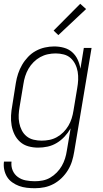

<svg xmlns="http://www.w3.org/2000/svg" viewBox="-24 -774 544 1017"><path d="M161 223Q139 223 117.5 220.5Q96 218 77 211Q58 204 41 192Q24 180 13.5 163Q3 146 -1.5 125Q-6 104 -3 82H37Q34 107 43 128.5Q52 150 70.5 163.5Q89 177 112.5 181.5Q136 186 161 186Q181 186 202 182Q223 178 242 167Q261 156 277 139.5Q293 123 303.5 104.5Q314 86 320.5 65.5Q327 45 330 24L350 -94Q337 -71 318.5 -51Q300 -31 277 -17Q254 -3 228.5 2.5Q203 8 178 8Q151 8 126 1Q101 -6 82.5 -22.5Q64 -39 53 -61.5Q42 -84 37.5 -109.5Q33 -135 34.5 -162Q36 -189 41 -215L60 -335Q64 -360 72 -384Q80 -408 93 -430.5Q106 -453 124.5 -472.5Q143 -492 166 -504.5Q189 -517 214 -522.5Q239 -528 263 -528Q290 -528 315 -521Q340 -514 358.5 -497.5Q377 -481 387.5 -458Q398 -435 402 -410L420 -520H461L369 30Q365 55 357.5 79.5Q350 104 336 127Q322 150 302.5 169Q283 188 259.5 200.5Q236 213 211 218Q186 223 161 223ZM197 -29Q217 -29 237.5 -33Q258 -37 277 -47.5Q296 -58 311.5 -73.5Q327 -89 338 -107.5Q349 -126 355.5 -146.5Q362 -167 365 -187Q370 -217 375 -247Q380 -277 385 -307Q389 -329 390 -351Q391 -373 387.5 -394Q384 -415 374.5 -434Q365 -453 350 -466.5Q335 -480 314 -485.5Q293 -491 271 -491Q250 -491 229 -486.5Q208 -482 189 -471.5Q170 -461 154 -445Q138 -429 127 -410Q116 -391 109.5 -370.5Q103 -350 100 -329L80 -209Q76 -187 75 -165.5Q74 -144 78 -123Q82 -102 91.5 -83.5Q101 -65 117 -52Q133 -39 154 -34Q175 -29 197 -29ZM285 -588 260 -612 401 -754 432 -726Z"/></svg>

Font: Iosevka SS04 Extralight
Style: Italic
Weight: 200
Italic angle: -9°
Monospace: yes
Designer: Belleve Invis
Foundry: Belleve Invis
Version: Version 19.0.0; ttfautohint (v1.8.4)